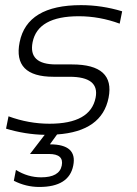

<svg xmlns="http://www.w3.org/2000/svg" viewBox="-20 -533 543 759"><path d="M156.7 0Q79.6 -1.5 3.9 -24.4L13.7 -73.2Q93.3 -43.9 175.8 -43.9Q337.4 -43.9 357.9 -146.5Q374.5 -229.5 254.9 -229.5H191.4Q30.3 -229.5 57.6 -366.2Q86.9 -512.7 300.3 -512.7Q382.3 -512.7 462.9 -488.3L453.1 -439.5Q373.5 -468.8 291.5 -468.8Q129.4 -468.8 108.9 -366.2Q91.3 -278.3 201.2 -278.3H264.6Q435.5 -278.3 409.2 -146.5Q382.8 -13.7 205.6 -1.5L177.2 37.6Q286.6 37.6 269.5 121.6Q252.9 206.1 135.3 206.1Q82.5 206.1 34.7 181.6L43 138.7Q89.8 168 142.6 168Q214.8 168 224.1 121.6Q233.4 75.7 173.3 75.7H98.6Z"/></svg>

Font: Sansation Light
Style: Light Italic
Weight: 300
Designer: Bernd Montag
Version: Version 1.301